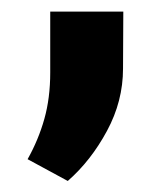

<svg xmlns="http://www.w3.org/2000/svg" viewBox="-20 -139 286 336"><path d="M98.6 177.7 28.3 139.6Q47.4 105.5 57.6 69.1Q67.9 32.7 67.9 -12.2V-118.7H195.8L195.3 -19Q195.3 38.1 167.2 90.1Q139.2 142.1 98.6 177.7Z"/></svg>

Font: Roboto Slab
Style: Bold
Weight: 700
Designer: Google
Version: Version 2.000; ttfautohint (v1.8.1.43-b0c9)